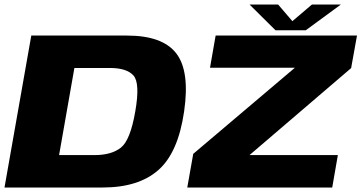

<svg xmlns="http://www.w3.org/2000/svg" viewBox="-21 -833 1607 853"><path d="M-1 0 118 -675H542.5Q701 -675 762 -596Q823 -517 797 -338Q770.5 -154.5 682.2 -77.2Q594 0 435.5 0ZM241.5 -144H399Q474 -144 516 -177Q558 -210 580 -338Q602 -464 572 -497.5Q542 -531 467.5 -531H309.5ZM811 0 837.5 -149.5 1289 -532H912L937 -675H1565L1539 -530.5L1087.5 -144H1480L1455 0ZM1203 -698.5 1087.5 -813H1214.5L1278 -739L1365 -813H1493.5L1337.5 -698.5Z"/></svg>

Font: Anybody ExtraExpanded ExtraBold
Style: Italic
Weight: 800
Width: 8
Italic angle: -10°
Designer: Tyler Finck
Foundry: Etcetera Type Company
Version: Version 1.010; ttfautohint (v1.8.3) -l 8 -r 50 -G 200 -x 14 